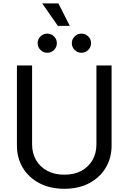

<svg xmlns="http://www.w3.org/2000/svg" viewBox="-20 -1120 770 1151"><path d="M365.7 11.7Q279.8 11.7 215.8 -22Q151.9 -55.7 116.7 -114.3Q81.5 -172.9 81.5 -247.6V-727.5H172.4V-254.4Q172.4 -202.1 195.8 -161.1Q219.2 -120.1 262.5 -96.4Q305.7 -72.8 365.7 -72.8Q425.8 -72.8 468.8 -96.4Q511.7 -120.1 534.9 -161.1Q558.1 -202.1 558.1 -254.4V-727.5H648.9V-247.6Q648.9 -172.9 613.8 -114.3Q578.6 -55.7 515.1 -22Q451.7 11.7 365.7 11.7ZM468.3 -803.7Q444.8 -803.7 427.7 -820.6Q410.6 -837.4 410.6 -861.3Q410.6 -884.8 427.7 -901.6Q444.8 -918.5 468.3 -918.5Q492.2 -918.5 509 -901.6Q525.9 -884.8 525.9 -861.3Q525.9 -837.4 509 -820.6Q492.2 -803.7 468.3 -803.7ZM263.2 -803.7Q239.7 -803.7 222.7 -820.6Q205.6 -837.4 205.6 -861.3Q205.6 -884.8 222.7 -901.6Q239.7 -918.5 263.2 -918.5Q287.1 -918.5 304 -901.6Q320.8 -884.8 320.8 -861.3Q320.8 -837.4 304 -820.6Q287.1 -803.7 263.2 -803.7ZM327.1 -964.8 232.9 -1099.6H330.1L398.4 -964.8Z"/></svg>

Font: Inter 20pt
Style: Regular
Weight: 400
Version: Version 4.001;git-66647c0bb